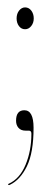

<svg xmlns="http://www.w3.org/2000/svg" viewBox="-20 -364 138 532"><path d="M49.5 -283Q39 -283 32.5 -291.8Q26 -300.5 26 -313Q26 -326 33 -334.8Q40 -343.5 49.5 -343.5Q60 -343.5 66.8 -334.5Q73.5 -325.5 73.5 -313Q73.5 -300.5 66.5 -291.8Q59.5 -283 49.5 -283ZM51 -2Q38 -2 31.2 -9.8Q24.5 -17.5 24.5 -29.5Q24.5 -58.5 47.5 -58.5Q73 -58.5 73 -10Q73 59 54.5 96.8Q36 134.5 7.5 148Q4.5 149.5 3.5 148.5Q1 146 4.5 145Q35 131 51 92.2Q67 53.5 67 6.5Q67 -2 60 -2Z"/></svg>

Font: Fraunces 144pt S000 Thin
Style: Regular
Weight: 100
Version: Version 1.000; ttfautohint (v1.8.3)